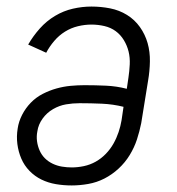

<svg xmlns="http://www.w3.org/2000/svg" viewBox="-20 -558 540 586"><path d="M199 8Q174 8 150.5 4Q127 0 106.5 -10Q86 -20 70 -36.5Q54 -53 45 -74Q36 -95 33 -118.5Q30 -142 34 -166Q37 -187 47.5 -207.5Q58 -228 74 -244.5Q90 -261 110.5 -271.5Q131 -282 152.5 -288Q174 -294 195.5 -296Q217 -298 238 -298Q271 -298 303.5 -296.5Q336 -295 367 -287L372 -321Q375 -341 376 -361.5Q377 -382 372.5 -400.5Q368 -419 358 -435.5Q348 -452 333 -463Q318 -474 298.5 -478.5Q279 -483 259 -483Q239 -483 218 -478Q197 -473 178.5 -461.5Q160 -450 145.5 -433Q131 -416 121 -397L66 -422Q81 -448 101.5 -471Q122 -494 148 -509.5Q174 -525 202.5 -531.5Q231 -538 259 -538Q288 -538 316 -532.5Q344 -527 367.5 -512.5Q391 -498 407 -475.5Q423 -453 430.5 -426.5Q438 -400 437.5 -370.5Q437 -341 432 -312L411 -182Q406 -157 398 -132.5Q390 -108 376 -85Q362 -62 342 -43.5Q322 -25 298.5 -13Q275 -1 249 3.5Q223 8 199 8ZM199 -47Q217 -47 236 -51Q255 -55 272 -64.5Q289 -74 303 -88.5Q317 -103 326.5 -120Q336 -137 342 -155Q348 -173 351 -191L357 -232Q325 -240 291 -241.5Q257 -243 223 -243Q202 -243 181.5 -239.5Q161 -236 142 -225Q123 -214 110 -196Q97 -178 94 -157Q91 -142 93 -127Q95 -112 101 -98.5Q107 -85 117 -75Q127 -65 140.5 -58.5Q154 -52 169 -49.5Q184 -47 199 -47Z"/></svg>

Font: Iosevka Slab Light
Style: Italic
Weight: 300
Italic angle: -9°
Monospace: yes
Designer: Belleve Invis
Foundry: Belleve Invis
Version: Version 11.1.1; ttfautohint (v1.8.3)